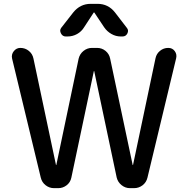

<svg xmlns="http://www.w3.org/2000/svg" viewBox="-20 -980 979 1000"><path d="M488.3 -960Q543.9 -960 579.1 -915L640.6 -835Q651.4 -822.3 643.6 -806.2Q635.7 -790 618.2 -790H609.4Q583 -790 560.1 -803.2Q537.1 -816.4 522.5 -837.9L471.7 -914.1Q471.7 -915 469.7 -915Q467.8 -915 467.8 -914.1L418 -837.9Q404.3 -815.4 381.3 -802.7Q358.4 -790 331.1 -790H322.3Q305.7 -790 297.4 -806.2Q289.1 -822.3 298.8 -835L361.3 -915Q397.5 -960 452.1 -960ZM192.4 -54.7 43 -674.8Q38.1 -696.3 51.8 -713.4Q65.4 -730.5 85.9 -730.5Q111.3 -730.5 130.4 -714.8Q149.4 -699.2 154.3 -674.8L271.5 -121.1Q271.5 -120.1 272.5 -120.1Q273.4 -120.1 273.4 -121.1L389.6 -674.8Q395.5 -699.2 415 -714.8Q434.6 -730.5 459 -730.5H485.4Q510.7 -730.5 529.8 -714.8Q548.8 -699.2 553.7 -674.8L670.9 -121.1Q670.9 -120.1 671.9 -120.1Q672.9 -120.1 672.9 -121.1L790 -676.8Q794.9 -700.2 813.5 -715.3Q832 -730.5 856.4 -730.5Q877.9 -730.5 890.1 -713.9Q902.3 -697.3 897.5 -676.8L748 -54.7Q742.2 -30.3 722.7 -15.1Q703.1 0 677.7 0H657.2Q632.8 0 613.3 -15.6Q593.8 -31.2 587.9 -54.7L470.7 -609.4Q470.7 -610.4 469.7 -610.4Q468.8 -610.4 468.8 -609.4L351.6 -54.7Q346.7 -30.3 327.1 -15.1Q307.6 0 283.2 0H261.7Q237.3 0 217.8 -15.1Q198.2 -30.3 192.4 -54.7Z"/></svg>

Font: Rounded Mgen+ 2p medium
Style: Regular
Weight: 500
Designer: [Source Han Sans]
Ryoko NISHIZUKA  (kana & ideographs); Paul D. Hunt (Latin, Greek & Cyrillic); Wenlong ZHANG  (bopomofo
Version: Version 1.059.20150602